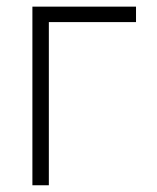

<svg xmlns="http://www.w3.org/2000/svg" viewBox="-20 -550 466 570"><path d="M383.8 -484.4H125V0H76.2V-530.3H383.8Z"/></svg>

Font: Pretendard JP ExtraLight
Style: Regular
Weight: 200
Designer: Base glyphs from Inter by Rasmus Andersson; Hangeul glyphs from Noto Sans CJK(Source Han Sans) by Jang Soo-young and Kan
Foundry: Kil Hyung-jin
Version: Version 1.309